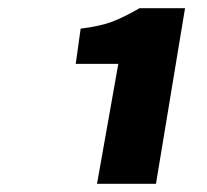

<svg xmlns="http://www.w3.org/2000/svg" viewBox="-20 -806 506 469"><path d="M269 -650H165L177 -736Q225 -742 254 -753Q283 -764 321 -786H432L361 -357H217Z"/></svg>

Font: Nebula Sans Black
Style: Regular
Weight: 900
Italic angle: -9°
Designer: Paul D. Hunt for Adobe (as Source Sans)
Foundry: Nebula Entertainment & Broadcasting LLC
Version: Version 1.010